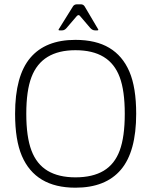

<svg xmlns="http://www.w3.org/2000/svg" viewBox="-20 -861 743 891"><path d="M330 10Q237 10 175 -27Q113 -64 81.5 -137.5Q50 -211 50 -333Q50 -509 120.5 -592.5Q191 -676 330 -676Q425 -676 487 -639Q549 -602 580.5 -528.5Q612 -455 612 -333Q612 -157 541 -73.5Q470 10 330 10ZM330 -38Q410 -38 461 -68.5Q512 -99 535.5 -162.5Q559 -226 559 -333Q559 -440 535.5 -503Q512 -566 461 -597Q410 -628 330 -628Q252 -628 201 -597Q150 -566 126 -503Q102 -440 102 -333Q102 -226 126 -162.5Q150 -99 201 -68.5Q252 -38 330 -38ZM253 -726 319 -832Q325 -841 338 -841H355Q367 -841 373 -831L435 -726Q439 -720 431 -720H421Q409 -720 399 -731L352 -786Q345 -796 336 -786L288 -730Q279 -720 268 -720H257Q249 -720 253 -726Z"/></svg>

Font: Vivano Light
Style: Regular
Weight: 300
Designer: Joe Prince, Josias Burgherr
Version: Version 2.064;September 19, 2022;FontCreator 14.0.0.2877 64-